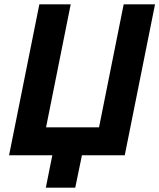

<svg xmlns="http://www.w3.org/2000/svg" viewBox="-20 -718 737 888"><path d="M192 150 222 0H22L162 -698H307L193 -129H438L552 -698H697L557 0H359L328 150Z"/></svg>

Font: IBM Plex Sans
Style: Bold Italic
Weight: 700
Italic angle: -11.31°
Designer: Mike Abbink, Paul van der Laan, Pieter van Rosmalen
Foundry: Bold Monday
Version: Version 3.201